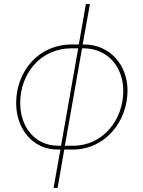

<svg xmlns="http://www.w3.org/2000/svg" viewBox="-20 -740 710 950"><path d="M245 190H265L298 0H340C499 0 611 -137 611 -293C611 -416 526 -520 395 -520H389L425 -720H405L370 -520H336C169 -520 60 -386 60 -230C60 -103 141 0 265 0H279ZM80 -230C80 -377 181 -501 335 -501H367L282 -19H268C152 -19 80 -113 80 -230ZM301 -19 386 -501H392C517 -501 590 -404 590 -291C590 -148 491 -19 342 -19Z"/></svg>

Font: Fixel Text 20240404 Thin
Style: Italic
Weight: 100
Width: 4
Italic angle: -10°
Designer: AlfaBravo + MacPaw
Foundry: Kyrylo Tkachov, Marchela Mozhyna, Serhii Makarenko, Maria Weinstein, Zakhar Kryvoshyya
Version: Version 1.211;Glyphs 3.2 (3225)